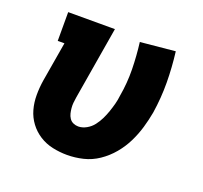

<svg xmlns="http://www.w3.org/2000/svg" viewBox="-98 -632 796 753"><g transform="rotate(20 300.0 -256.0)"><path d="M252 8Q221 8 191 1.5Q161 -5 136 -21Q111 -37 93.5 -60.5Q76 -84 68 -112.5Q60 -141 60 -172.5Q60 -204 65 -235L93 -400H65V-520H260L209 -216Q207 -204 206 -193Q205 -182 206 -171Q207 -160 209.5 -149.5Q212 -139 218 -130Q224 -121 234 -116.5Q244 -112 255 -112Q272 -112 289 -121.5Q306 -131 317.5 -146Q329 -161 337 -177.5Q345 -194 351 -211.5Q357 -229 361.5 -246Q366 -263 368 -281Q378 -338 377 -394Q376 -450 369 -506L514 -520Q522 -456 522.5 -392.5Q523 -329 513 -264Q507 -231 497.5 -198.5Q488 -166 472.5 -134.5Q457 -103 434 -75.5Q411 -48 381.5 -28Q352 -8 318.5 0Q285 8 252 8Z"/></g></svg>

Font: Iosevka Etoile Heavy Oblique
Style: Regular
Weight: 900
Italic angle: -9°
Designer: Belleve Invis
Foundry: Belleve Invis
Version: Version 15.5.2; ttfautohint (v1.8.4)